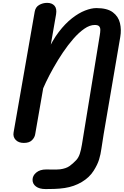

<svg xmlns="http://www.w3.org/2000/svg" viewBox="-20 -999 865 1342"><path d="M146.5 0Q110 0 89.8 -21Q69.5 -42 75 -73.5L222.5 -917Q228 -949.5 253.5 -964.2Q279 -979 309.5 -979Q343 -979 360.8 -959Q378.5 -939 372 -899L226 -61Q222.5 -38 203.5 -19Q184.5 0 146.5 0ZM299 322.5Q255.5 322.5 231.5 304.5Q207.5 286.5 207.5 258Q207.5 228.5 233.5 207Q259.5 185.5 302 185.5Q321 185.5 349.2 186Q377.5 186.5 399.5 184.5Q441.5 179 465.8 161.8Q490 144.5 513 120Q529 102.5 537.8 76Q546.5 49.5 552.5 12.5Q558.5 -24.5 566.5 -73.5L677.5 -753.5Q681 -773.5 681.2 -789.5Q681.5 -805.5 673.2 -815Q665 -824.5 642 -824.5Q607.5 -824.5 569.5 -798.2Q531.5 -772 493.2 -728.2Q455 -684.5 419.5 -631.8Q384 -579 353.8 -525.2Q323.5 -471.5 301.5 -425.2Q279.5 -379 269 -348.5Q258 -323 239.2 -305.5Q220.5 -288 179 -288Q163.5 -288 163.5 -307.2Q163.5 -326.5 172.2 -356.2Q181 -386 193.2 -417.8Q205.5 -449.5 215.5 -475.2Q225.5 -501 227.5 -511.5L309.5 -634.5Q346 -717 390.8 -775.5Q435.5 -834 482.8 -871Q530 -908 574.2 -925.2Q618.5 -942.5 653.5 -942.5Q729.5 -942.5 768.5 -913.2Q807.5 -884 818.5 -837.5Q829.5 -791 820.5 -740L704.5 -61Q694.5 -2.5 689 38.8Q683.5 80 672.5 116Q661.5 152 634.5 194.5Q605 241.5 551.5 273.2Q498 305 432.5 315Q396 320.5 358.5 321.5Q321 322.5 299 322.5Z"/></svg>

Font: Edu QLD Hand
Style: Regular
Weight: 400
Designer: Tina and Corey Anderson, Eben Sorkin
Foundry: Sorkin Type Co.
Version: Version 2.000